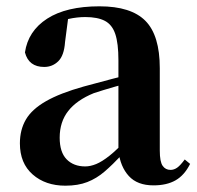

<svg xmlns="http://www.w3.org/2000/svg" viewBox="-20 -572 625 608"><path d="M187 16Q124 16 83.5 -19.5Q43 -55 43 -118Q43 -161 62 -193.5Q81 -226 125.5 -251.5Q170 -277 245 -298Q285 -309 334.5 -322Q384 -335 424 -344V-319Q384 -309 344 -297.5Q304 -286 277 -277Q223 -255 196 -220.5Q169 -186 169 -136Q169 -90 191 -67.5Q213 -45 250 -45Q266 -45 284.5 -52.5Q303 -60 327.5 -79.5Q352 -99 385 -135L401 -82H366Q337 -51 311.5 -29Q286 -7 256.5 4.5Q227 16 187 16ZM466 15Q415 15 388 -14.5Q361 -44 355 -94V-97V-381Q355 -435 345 -464.5Q335 -494 312 -506Q289 -518 250 -518Q224 -518 197 -512Q170 -506 134 -491L196 -516L186 -439Q183 -396 164.5 -378Q146 -360 120 -360Q71 -360 59 -406Q69 -474 129.5 -513Q190 -552 295 -552Q395 -552 440.5 -506Q486 -460 486 -356V-95Q486 -60 495 -47Q504 -34 520 -34Q531 -34 541 -41Q551 -48 565 -67L582 -53Q564 -17 536 -1Q508 15 466 15Z"/></svg>

Font: Noto Serif TC
Style: Bold
Weight: 700
Designer: Ryoko NISHIZUKA 西塚涼子 (kana & ideographs); Frank Grießhammer (Latin, Greek & Cyrillic); Wenlong ZHANG 张文龙 (bopomofo); San
Foundry: Adobe
Version: Version 2.002-H1;hotconv 1.1.0;makeotfexe 2.6.0